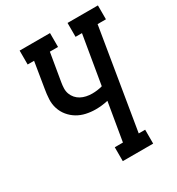

<svg xmlns="http://www.w3.org/2000/svg" viewBox="-175 -846 884 958"><g transform="rotate(-30 266.5 -367.5)"><path d="M252 0V-80H299L336 -299Q318 -295 300.5 -293Q283 -291 265 -291Q237 -291 210 -297Q183 -303 160.5 -316.5Q138 -330 121 -350.5Q104 -371 95.5 -397Q87 -423 88.5 -451.5Q90 -480 95 -508L119 -655H82V-735H257V-655H210L183 -495Q180 -478 179.5 -461Q179 -444 184.5 -429Q190 -414 200.5 -402Q211 -390 225 -382.5Q239 -375 255.5 -371.5Q272 -368 289 -368Q304 -368 319 -370Q334 -372 348 -376L395 -655H358V-735H533V-655H485L390 -80H427V0Z"/></g></svg>

Font: Iosevka Slab Medium Oblique
Style: Regular
Weight: 500
Italic angle: -9°
Monospace: yes
Designer: Belleve Invis
Foundry: Belleve Invis
Version: Version 11.1.1; ttfautohint (v1.8.3)